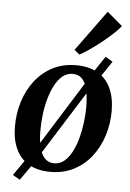

<svg xmlns="http://www.w3.org/2000/svg" viewBox="-60 -886 677 998"><g transform="rotate(5 278.0 -387.0)"><path d="M81.5 67 44 45.5 105 -42.5 150 -100.5 387.5 -480 413.5 -523.5 470.5 -608.5 508.5 -586 451.5 -501 409 -444 170.5 -64.5 141.5 -18ZM321.5 -551.5Q388.5 -551.5 434 -525.5Q479.5 -499.5 502.8 -450.2Q526 -401 526.5 -331Q526.5 -263.5 507 -201.8Q487.5 -140 450 -91.8Q412.5 -43.5 358.5 -15.5Q304.5 12.5 236.5 12.5Q170 12.5 124.5 -13.5Q79 -39.5 55.8 -88.8Q32.5 -138 32.5 -206.5Q32 -275.5 51.8 -337.5Q71.5 -399.5 109 -447.8Q146.5 -496 200.2 -523.8Q254 -551.5 321.5 -551.5ZM308 -505Q278 -505 255 -486Q232 -467 215 -434.5Q198 -402 187 -362Q176 -322 171 -279.8Q166 -237.5 166 -198.5Q166 -142 176 -105.5Q186 -69 205.2 -51.2Q224.5 -33.5 251.5 -33.5Q281.5 -33.5 304.5 -52.8Q327.5 -72 344.2 -104.2Q361 -136.5 371.8 -176.5Q382.5 -216.5 387.8 -259Q393 -301.5 393 -340Q392.5 -396 383.5 -432.5Q374.5 -469 356 -487Q337.5 -505 308 -505ZM306.5 -630.5 461 -842.5 541 -775Q532.5 -763 514.5 -745.5Q496.5 -728 473.2 -708Q450 -688 424.8 -668.8Q399.5 -649.5 375.8 -633.5Q352 -617.5 333.5 -608Z"/></g></svg>

Font: Merriweather 60pt SemiBold
Style: Italic
Weight: 600
Italic angle: -7.8°
Version: Version 2.101